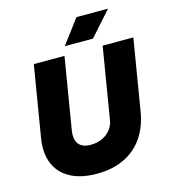

<svg xmlns="http://www.w3.org/2000/svg" viewBox="-130 -1003 985 1118"><g transform="rotate(-15 362.5 -444.0)"><path d="M316 12Q220 12 156.5 -22.5Q93 -57 66.5 -120.5Q40 -184 54 -271L125 -700H310L239 -271Q233 -235 241 -210Q249 -185 270 -172.5Q291 -160 323 -160Q362 -160 393 -174Q424 -188 444 -213Q464 -238 469 -271L540 -700H725L654 -271Q639 -181 594.5 -117.5Q550 -54 479.5 -21Q409 12 316 12ZM326 -754 436 -900H626L496 -754Z"/></g></svg>

Font: Figtree Black
Style: Italic
Weight: 900
Italic angle: -9.5°
Foundry: Erik Kennedy
Version: Version 2.001;gftools[0.9.30]